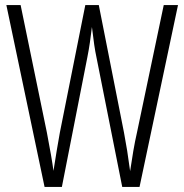

<svg xmlns="http://www.w3.org/2000/svg" viewBox="-20 -734 723 754"><path d="M679 -714 528 0H460L359 -508Q354 -531 350 -558.5Q346 -586 341 -628Q337 -595 333 -567Q329 -539 323 -509L223 0H155L5 -714H61L164 -214Q184 -110 190 -63Q196 -102 203 -144Q210 -186 215 -213L315 -714H368L467 -213Q474 -176 479.5 -141.5Q485 -107 491 -62Q497 -103 503.5 -141Q510 -179 518 -214L623 -714Z"/></svg>

Font: Noto Sans Sinhala UI ExtraCondensed Light
Style: Regular
Weight: 300
Width: 2
Designer: Jelle Bosma - Monotype Design Team
Foundry: Monotype Imaging Inc.
Version: Version 2.006; ttfautohint (v1.8.4.7-5d5b)